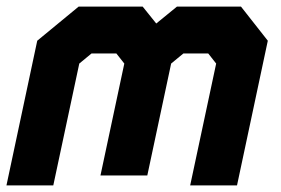

<svg xmlns="http://www.w3.org/2000/svg" viewBox="-22 -560 849 580"><path d="M-2.5 0 90.5 -437 215.5 -540H409L450 -489L512.5 -540H706L787 -437L694 0H552.5L631 -368L607 -398.5H532L495 -368L423 -30H281.5L353.5 -368L329.5 -398.5H254.5L217.5 -368L139 0ZM82 -71H81.5L152 -401L235.5 -470H374L430.5 -398L367.5 -101H367L430 -398L518 -470H656.5L711 -401L640.5 -71H640L710.5 -401L656.5 -470H518L430.5 -398L374 -470H235.5L152.5 -401Z"/></svg>

Font: Tourney Thin Black
Style: Italic
Weight: 900
Italic angle: -12°
Version: Version 1.015